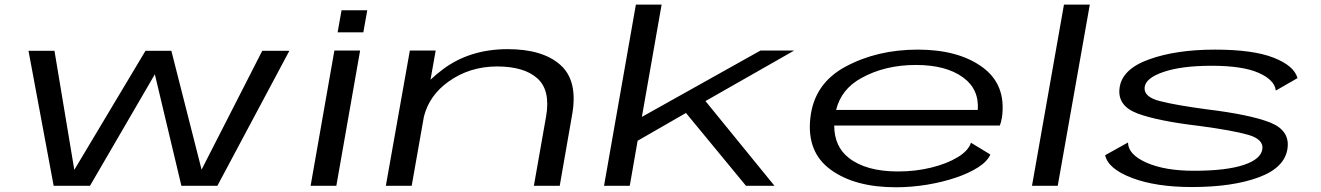

<svg xmlns="http://www.w3.org/2000/svg" viewBox="-20 -805 5726 832"><path d="M212.5 0 103.5 -585H216L302 -69L610.5 -585H722.5L853.5 -70L1116.5 -585H1234L922 0H766L651 -483L370 0Z M1326 0 1429 -586H1540.5L1437.5 0ZM1460 -760.5H1571.5L1554.5 -665H1443Z M1652 0 1756 -586H1868L1845.5 -459.5Q1869 -482 1899 -504.5Q2016 -592 2180 -592Q2331.5 -592 2408.2 -523.8Q2485 -455.5 2459.5 -309.5L2405.5 0H2293.5L2346.5 -301Q2366 -413.5 2308.8 -465.2Q2251.5 -517 2134 -517Q2015 -517 1923 -451Q1840.5 -392 1817 -300L1764 0Z M2597.5 0 2735.5 -785H2847L2761.5 -298.5L3275.5 -586H3421.5L3037 -367L3336 0H3212.5L2952.5 -315.5L2743 -195L2709 0Z M3862.5 6.5Q3684 6.5 3579.5 -69.8Q3475 -146 3491.5 -293.5Q3507.5 -443 3644.5 -516.5Q3781.5 -590 3957 -590Q4132.5 -590 4236.8 -514.2Q4341 -438.5 4322 -297Q4318 -273.5 4312.5 -261H3595Q3595 -170 3658.5 -120.5Q3733.5 -62 3871.5 -62Q3947.5 -62 4015.5 -78.8Q4083.5 -95.5 4130 -123.8Q4176.5 -152 4187.5 -186.5L4271.5 -135.5Q4259 -106 4219 -80.2Q4179 -54.5 4121.2 -35Q4063.5 -15.5 3996.2 -4.5Q3929 6.5 3862.5 6.5ZM3603 -328.5H4217Q4223.5 -418 4154 -469Q4080 -523.5 3949 -523.5Q3814.5 -523.5 3712 -466.5Q3625.5 -419 3603 -328.5Z M4452 0 4590.5 -785H4702.5L4563.5 0Z M5145 5.5Q4989 5.5 4885.2 -34Q4781.5 -73.5 4769 -132.5L4868 -187.5Q4868.5 -135.5 4948 -100.2Q5027.5 -65 5153.5 -65Q5294 -65 5370 -90.5Q5446 -116 5450.5 -161Q5454.5 -202 5388 -221Q5321.5 -240 5179.5 -259Q4996.5 -280.5 4908.8 -313.5Q4821 -346.5 4831.5 -424.5Q4842.5 -506 4960 -548Q5077.5 -590 5245 -590Q5410 -590 5499 -555Q5588 -520 5602.5 -466.5L5508.5 -412.5Q5503.5 -458.5 5434.2 -489.2Q5365 -520 5231 -520Q5100 -520 5021.8 -493.2Q4943.5 -466.5 4940 -426Q4936 -385 5006 -367Q5076 -349 5211 -331Q5395.5 -308.5 5482.2 -274.8Q5569 -241 5559.5 -164Q5549 -79 5435 -36.8Q5321 5.5 5145 5.5Z"/></svg>

Font: Anybody UltraExpanded Regular
Style: Italic
Weight: 400
Width: 9
Italic angle: -10°
Designer: Tyler Finck
Foundry: Etcetera Type Company
Version: Version 1.010; ttfautohint (v1.8.3) -l 8 -r 50 -G 200 -x 14 